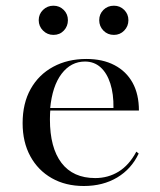

<svg xmlns="http://www.w3.org/2000/svg" viewBox="-20 -631 554 663"><path d="M269.4 11.3Q206.5 11.3 158.9 -15.7Q111.3 -42.7 84.7 -91.5Q58.1 -140.3 58.1 -205.6Q58.1 -274.2 85.9 -323.8Q113.7 -373.4 163.7 -400.4Q213.7 -427.4 278.2 -427.4Q334.7 -427.4 375.4 -406Q416.1 -384.7 437.9 -345.2Q459.7 -305.6 459.7 -249.2H116.9L116.1 -258.1H371.8Q372.6 -306.5 360.9 -342.7Q349.2 -379 327 -398.8Q304.8 -418.5 273.4 -418.5Q225 -418.5 192.7 -376.2Q160.5 -333.9 153.2 -256.5L154 -254.8Q153.2 -246.8 152.8 -237.9Q152.4 -229 152.4 -218.5Q152.4 -121 192.3 -68.5Q232.3 -16.1 308.9 -16.1Q353.2 -16.1 389.5 -38.3Q425.8 -60.5 450.8 -107.3L458.9 -100.8Q433.9 -47.6 384.7 -18.1Q335.5 11.3 269.4 11.3ZM373.4 -510.5Q351.6 -510.5 337.1 -525.4Q322.6 -540.3 322.6 -561.3Q322.6 -582.3 337.1 -596.8Q351.6 -611.3 373.4 -611.3Q394.4 -611.3 408.9 -596.8Q423.4 -582.3 423.4 -561.3Q423.4 -540.3 408.9 -525.4Q394.4 -510.5 373.4 -510.5ZM164.5 -510.5Q143.5 -510.5 128.6 -525.4Q113.7 -540.3 113.7 -561.3Q113.7 -582.3 128.6 -596.8Q143.5 -611.3 164.5 -611.3Q185.5 -611.3 200 -596.8Q214.5 -582.3 214.5 -561.3Q214.5 -540.3 200.4 -525.4Q186.3 -510.5 164.5 -510.5Z"/></svg>

Font: Playfair 144pt SemiExpanded Medium
Style: Regular
Weight: 500
Width: 6
Designer: Claus Eggers Sørensen
Foundry: Claus Eggers Sørensen
Version: Version 2.203